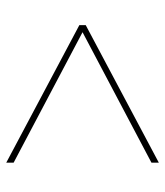

<svg xmlns="http://www.w3.org/2000/svg" viewBox="22 -656 516 599"><g transform="rotate(90 279.5 -357.0)"><path d="M488 -119V-142L81 -357L488 -572V-595L59 -367V-347Z"/></g></svg>

Font: Noto Serif Display ExtraBold
Style: Italic
Weight: 800
Italic angle: -12°
Designer: Monotype Design Team
Foundry: Monotype Imaging Inc.
Version: Version 2.009